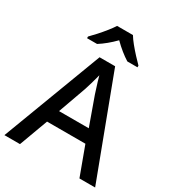

<svg xmlns="http://www.w3.org/2000/svg" viewBox="-219 -1069 1092 1197"><g transform="rotate(30 327.0 -470.5)"><path d="M540 0 464 -206H188L112 0H0L271 -717H383L653 0ZM362 -501Q359 -512 351.5 -534Q344 -556 337 -580Q330 -604 326 -619Q318 -588 308 -553Q298 -518 292 -501L220 -300H434ZM382 -941Q395 -919 417.5 -891.5Q440 -864 464.5 -837.5Q489 -811 507 -793V-781H434Q408 -797 379.5 -820Q351 -843 324 -870Q270 -815 216 -781H144V-793Q163 -812 186.5 -838Q210 -864 232 -891.5Q254 -919 268 -941Z"/></g></svg>

Font: Noto Sans Sinhala UI Medium
Style: Regular
Weight: 500
Designer: Jelle Bosma - Monotype Design Team
Foundry: Monotype Imaging Inc.
Version: Version 2.006; ttfautohint (v1.8.4.7-5d5b)